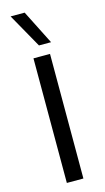

<svg xmlns="http://www.w3.org/2000/svg" viewBox="-143 -997 569 1042"><g transform="rotate(-15 141.5 -476.0)"><path d="M95 -700V0H188V-700ZM142 -760H210L113 -952H34Z"/></g></svg>

Font: Gully
Style: Regular
Weight: 400
Designer: jaikishan Patel
Foundry: MagicType
Version: Version 1.000;Glyphs 3.2 (3242)